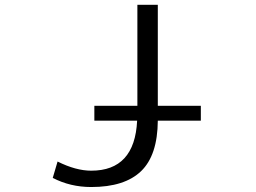

<svg xmlns="http://www.w3.org/2000/svg" viewBox="-20 -750 1040 780"><path d="M363.3 -259.8V-320.3H538.1V-730.5H621.1V-320.3H795.9V-259.8H621.1Q620.1 -119.1 553.2 -54.7Q486.3 9.8 350.6 9.8Q265.6 9.8 194.3 -27.3L213.9 -93.8Q288.1 -56.6 350.6 -56.6Q527.3 -56.6 537.1 -259.8Z"/></svg>

Font: Gen Shin Gothic Monospace Normal
Style: Regular
Weight: 350
Designer: [Source Han Sans]
Ryoko NISHIZUKA  (kana & ideographs); Paul D. Hunt (Latin, Greek & Cyrillic); Wenlong ZHANG  (bopomofo
Version: Version 1.002.20150607